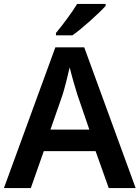

<svg xmlns="http://www.w3.org/2000/svg" viewBox="-20 -958 712 978"><path d="M518 -928V-938H373C346 -893 296 -827 265 -790V-778H349C399 -813 484 -890 518 -928ZM534 0H671L409 -717H262L0 0H137L203 -188H467ZM374 -476 435 -298H237L299 -476C309 -508 325 -570 335 -615C343 -580 366 -500 374 -476Z"/></svg>

Font: Noto Sans Myanmar UI SemiBold
Style: Regular
Weight: 600
Designer: Monotype Design Team
Foundry: Monotype Imaging Inc.
Version: Version 2.103